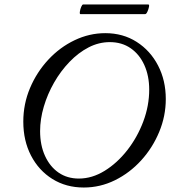

<svg xmlns="http://www.w3.org/2000/svg" viewBox="-20 -824 760 857"><path d="M354 13Q275 13 214 -25Q153 -63 118.5 -129.5Q84 -196 84 -281Q84 -360 114 -431Q144 -502 195.5 -557.5Q247 -613 313 -644.5Q379 -676 450 -676Q529 -676 590 -637Q651 -598 685.5 -531.5Q720 -465 720 -382Q720 -306 690.5 -235Q661 -164 610 -108Q559 -52 493 -19.5Q427 13 354 13ZM332 -27Q391 -27 447 -61.5Q503 -96 548 -153.5Q593 -211 619.5 -281.5Q646 -352 646 -424Q646 -485 624.5 -533Q603 -581 563.5 -608.5Q524 -636 470 -636Q421 -636 375.5 -612.5Q330 -589 290.5 -548Q251 -507 221.5 -455.5Q192 -404 175.5 -348Q159 -292 159 -239Q159 -176 181 -128Q203 -80 241.5 -53.5Q280 -27 332 -27ZM339 -761Q335 -761 336.5 -772Q338 -783 342.5 -793.5Q347 -804 351 -804H642Q647 -804 645 -793.5Q643 -783 638 -772Q633 -761 628 -761Z"/></svg>

Font: Junicode SmExp
Style: Italic
Weight: 400
Width: 6
Italic angle: -11°
Designer: Peter S. Baker
Version: Version 2.205; ttfautohint (v1.8.4)